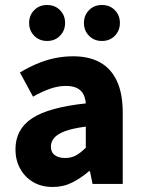

<svg xmlns="http://www.w3.org/2000/svg" viewBox="-20 -732 567 764"><path d="M189.8 12Q144.5 12 111.2 -8Q78 -27.9 59.7 -61.8Q41.5 -95.7 41.5 -137.6Q41.5 -217.8 107.9 -261.4Q174.4 -305 321.4 -320.5Q319.9 -341.6 311.7 -357.2Q303.4 -372.9 286.5 -381.5Q269.5 -390.1 242.6 -390.1Q211.7 -390.1 179.7 -379Q147.7 -368 111.4 -347.4L59.3 -443.4Q90.8 -462.6 125 -477.4Q159.2 -492.2 195.8 -500.1Q232.4 -508 271.4 -508Q334.6 -508 378.5 -483.5Q422.3 -459 445.3 -409.3Q468.4 -359.6 468.4 -283.3V0H348.2L337.9 -50.6H333.9Q302.2 -23.2 267.1 -5.6Q232.1 12 189.8 12ZM239.2 -103.3Q264.2 -103.3 283.2 -114.1Q302.3 -124.9 321.4 -144.3V-228.2Q269 -221.3 238.7 -210Q208.4 -198.6 195.5 -183.2Q182.6 -167.8 182.6 -149Q182.6 -125.8 198.2 -114.5Q213.7 -103.3 239.2 -103.3ZM167.4 -569Q136.3 -569 116.1 -589.7Q95.9 -610.3 95.9 -640.6Q95.9 -671.1 116.1 -691.6Q136.3 -712.1 167.4 -712.1Q198.7 -712.1 218.8 -691.6Q239 -671.1 239 -640.6Q239 -610.3 218.8 -589.7Q198.7 -569 167.4 -569ZM385.6 -569Q354.4 -569 334.2 -589.7Q314 -610.3 314 -640.6Q314 -671.1 334.2 -691.6Q354.4 -712.1 385.6 -712.1Q416.9 -712.1 437 -691.6Q457.1 -671.1 457.1 -640.6Q457.1 -610.3 437 -589.7Q416.9 -569 385.6 -569Z"/></svg>

Font: Source Sans 3 VF
Style: Regular
Weight: 200
Designer: Paul D. Hunt
Foundry: Adobe
Version: Version 3.046;hotconv 1.0.118;makeotfexe 2.5.65603